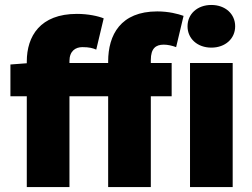

<svg xmlns="http://www.w3.org/2000/svg" viewBox="-20 -754 1016 774"><path d="M416 0H588V-366H672V-500H588V-512C588 -559 608 -574 640 -574C656 -574 674 -570 690 -564L720 -690C698 -698 660 -708 614 -708C466 -708 416 -613 416 -506V-500H260V-508C260 -548 284 -564 312 -564C340 -564 354 -560 368 -554L398 -680C376 -689 336 -698 290 -698C142 -698 88 -608 88 -506V-499L22 -494V-366H88V0H260V-366H416ZM746 0H918V-500H746ZM832 -562C888 -562 928 -598 928 -648C928 -698 888 -734 832 -734C776 -734 736 -698 736 -648C736 -598 776 -562 832 -562Z"/></svg>

Font: Giro Sans Black
Style: Regular
Weight: 900
Designer: Paul D. Hunt
Foundry: Adobe Systems Incorporated
Version: Version 1.000;PS 1.0;hotconv 1.0.88;makeotf.lib2.5.647800